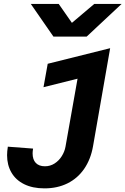

<svg xmlns="http://www.w3.org/2000/svg" viewBox="-20 -810 656 1004"><path d="M150.5 -8Q150.5 24.5 167.2 42Q184 59.5 215 59.5Q242.5 59.5 265.5 44.8Q288.5 30 303.2 6.2Q318 -17.5 322.5 -43L385.5 -398.5L207.5 -354L229.5 -476.5L556 -558L466.5 -45.5Q454.5 23 420.2 72.8Q386 122.5 333 148.8Q280 175 212.5 175Q150.5 175 106.5 153.2Q62.5 131.5 39.8 92.2Q17 53 17 1.5Q17 -18 21 -43L153 -33Q150.5 -18 150.5 -8ZM141 -789.5H287L356 -690.5L473 -789.5H616L433 -618.5H259.5Z"/></svg>

Font: JuliaMono ExtraBoldItalic
Style: Regular
Weight: 800
Italic angle: -9°
Monospace: yes
Designer: cormullion
Foundry: corm
Version: Version 0.049; ttfautohint (v1.8.4)